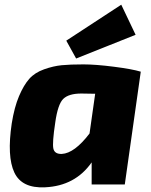

<svg xmlns="http://www.w3.org/2000/svg" viewBox="-20 -785 643 817"><path d="M304 -536 262 -612 496 -765 557 -637ZM511 0H370V-94Q300 6 172 12Q73 17 41 -51Q9 -119 30 -260Q41 -329 61 -376Q81 -423 104.5 -449.5Q128 -476 167.5 -490Q207 -504 242.5 -507.5Q278 -511 335 -511Q387 -511 465 -501Q543 -491 579 -480ZM385 -386 326 -387Q273 -387 249.5 -364.5Q226 -342 215 -263Q202 -177 207 -153Q212 -129 243 -130Q297 -133 361 -217Z"/></svg>

Font: Ezarion Extra Bold
Style: Italic
Weight: 800
Italic angle: -8°
Designer: Natanael Gama
Version: Version 1.001;PS 001.001;hotconv 1.0.70;makeotf.lib2.5.58329